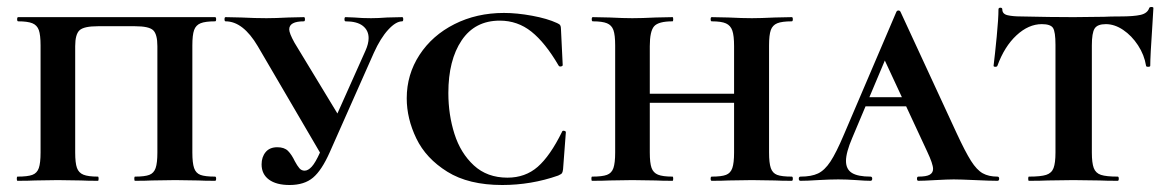

<svg xmlns="http://www.w3.org/2000/svg" viewBox="-20 -517 3338 549"><path d="M30 -12Q59 -12 72.5 -17Q86 -22 91 -36.5Q96 -51 96 -81V-387Q96 -417 91 -431Q86 -445 72.5 -450.5Q59 -456 32 -456Q29 -456 29 -462Q29 -468 32 -468H595Q598 -468 598 -462Q598 -456 595 -456Q567 -456 553.5 -450.5Q540 -445 535 -431Q530 -417 530 -387V-81Q530 -51 535 -36.5Q540 -22 553 -17Q566 -12 595 -12Q598 -12 598 -6Q598 0 595 0Q564 0 547 -1L481 -2L414 -1Q397 0 366 0Q364 0 364 -6Q364 -12 366 -12Q394 -12 407 -17Q420 -22 425 -36.5Q430 -51 430 -81V-385Q430 -419 418 -430.5Q406 -442 366 -442H260Q220 -442 207.5 -430.5Q195 -419 195 -385V-81Q195 -51 200 -37Q205 -23 218.5 -17.5Q232 -12 260 -12Q262 -12 262 -6Q262 0 260 0Q229 0 212 -1L145 -2L80 -1Q62 0 30 0Q28 0 28 -6Q28 -12 30 -12Z M625 -456Q622 -456 622 -462Q622 -468 625 -468L670 -467Q710 -465 742 -465Q767 -465 805 -467L849 -468Q852 -468 852 -462Q852 -456 849 -456Q807 -456 807 -433Q807 -422 822 -395L956 -174L903 -67L717 -385Q675 -456 625 -456ZM1034 -408Q1034 -430 1017.5 -443Q1001 -456 968 -456Q965 -456 965 -462Q965 -468 968 -468L993 -467Q1015 -465 1041 -465Q1061 -465 1087 -467L1130 -468Q1133 -468 1133 -462Q1133 -456 1130 -456Q1112 -456 1090 -432Q1068 -408 1049 -366L923 -82Q900 -30 875 -9Q850 12 808 12Q770 12 749 -3.5Q728 -19 728 -47Q728 -68 739.5 -82Q751 -96 773 -96Q793 -96 803.5 -85.5Q814 -75 823 -56Q830 -43 836 -36Q842 -29 851 -29Q861 -29 871.5 -40.5Q882 -52 895 -81L1025 -372Q1034 -392 1034 -408Z M1573 -451Q1580 -448 1582 -444.5Q1584 -441 1584 -434L1589 -331Q1589 -328 1584 -327Q1579 -326 1577 -330Q1539 -395 1499.5 -426.5Q1460 -458 1409 -458Q1338 -458 1300 -401.5Q1262 -345 1262 -251Q1262 -189 1279.5 -134Q1297 -79 1335 -44Q1373 -9 1431 -9Q1482 -9 1517.5 -40Q1553 -71 1587 -140Q1588 -144 1593 -143Q1598 -142 1598 -139L1590 -33Q1589 -25 1587 -22Q1585 -19 1576 -15Q1499 12 1416 12Q1320 12 1259 -26Q1198 -64 1170.5 -121Q1143 -178 1143 -236Q1143 -304 1179.5 -360Q1216 -416 1279.5 -448Q1343 -480 1421 -480Q1458 -480 1501.5 -472Q1545 -464 1573 -451Z M2015 -456Q2012 -456 2012 -462Q2012 -468 2015 -468L2063 -467Q2103 -465 2130 -465Q2154 -465 2196 -467L2244 -468Q2247 -468 2247 -462Q2247 -456 2244 -456Q2216 -456 2202.5 -450.5Q2189 -445 2184 -431Q2179 -417 2179 -387V-81Q2179 -51 2184 -36.5Q2189 -22 2202 -17Q2215 -12 2244 -12Q2247 -12 2247 -6Q2247 0 2244 0Q2213 0 2196 -1L2130 -2L2063 -1Q2046 0 2015 0Q2012 0 2012 -6Q2012 -12 2015 -12Q2043 -12 2056 -17Q2069 -22 2074 -36.5Q2079 -51 2079 -81V-385Q2079 -415 2074 -429.5Q2069 -444 2056 -450Q2043 -456 2015 -456ZM1786 -249H2125V-223H1786ZM1675 -456Q1672 -456 1672 -462Q1672 -468 1675 -468L1723 -467Q1763 -465 1788 -465Q1815 -465 1855 -467L1903 -468Q1905 -468 1905 -462Q1905 -456 1903 -456Q1863 -456 1850.5 -442Q1838 -428 1838 -385V-81Q1838 -51 1843 -37Q1848 -23 1861.5 -17.5Q1875 -12 1903 -12Q1905 -12 1905 -6Q1905 0 1903 0Q1872 0 1855 -1L1788 -2L1723 -1Q1705 0 1673 0Q1671 0 1671 -6Q1671 -12 1673 -12Q1702 -12 1715.5 -17Q1729 -22 1734 -36.5Q1739 -51 1739 -81V-387Q1739 -417 1734 -431Q1729 -445 1715.5 -450.5Q1702 -456 1675 -456Z M2455 -239H2638L2645 -213H2440ZM2832 0Q2811 0 2769 -2Q2725 -4 2707 -4Q2690 -4 2654 -2Q2620 0 2606 0Q2602 0 2602 -6Q2602 -12 2606 -12Q2629 -12 2638.5 -17.5Q2648 -23 2648 -34Q2648 -48 2631 -84L2504 -357L2548 -434L2417 -123Q2399 -81 2399 -57Q2399 -33 2416 -22.5Q2433 -12 2469 -12Q2474 -12 2474 -6Q2474 0 2469 0Q2455 0 2429 -2Q2401 -4 2377 -4Q2352 -4 2318 -2Q2288 0 2269 0Q2264 0 2264 -6Q2264 -12 2269 -12Q2300 -12 2319 -21Q2338 -30 2354.5 -55Q2371 -80 2393 -132L2543 -483Q2545 -487 2549 -487Q2553 -487 2555 -483L2715 -137Q2740 -83 2756.5 -57Q2773 -31 2790 -21.5Q2807 -12 2832 -12Q2837 -12 2837 -6Q2837 0 2832 0Z M2832 -329Q2831 -326 2826 -326Q2821 -326 2821 -329Q2825 -361 2830 -412.5Q2835 -464 2835 -490Q2835 -495 2840.5 -495Q2846 -495 2846 -490Q2846 -477 2861 -473.5Q2876 -470 2899 -470Q2985 -468 3050 -468L3137 -469Q3154 -470 3183 -470Q3222 -470 3241.5 -474.5Q3261 -479 3266 -494Q3267 -497 3272.5 -497Q3278 -497 3278 -494L3275 -444Q3269 -356 3269 -329Q3269 -326 3263 -326Q3257 -326 3257 -329Q3252 -360 3234 -387.5Q3216 -415 3191.5 -431.5Q3167 -448 3142 -448Q3118 -448 3110 -435.5Q3102 -423 3102 -387V-81Q3102 -51 3107.5 -36.5Q3113 -22 3128 -17Q3143 -12 3176 -12Q3179 -12 3179 -6Q3179 0 3176 0Q3143 0 3124 -1L3049 -2L2976 -1Q2957 0 2922 0Q2920 0 2920 -6Q2920 -12 2922 -12Q2956 -12 2971.5 -17Q2987 -22 2992.5 -36.5Q2998 -51 2998 -81V-389Q2998 -426 2991 -437Q2984 -448 2959 -448Q2921 -448 2886.5 -416Q2852 -384 2832 -329Z"/></svg>

Font: Cormorant Unicase
Style: Bold
Weight: 700
Designer: Christian Thalmann (Catharsis Fonts)
Foundry: Catharsis Fonts
Version: Version 4.000